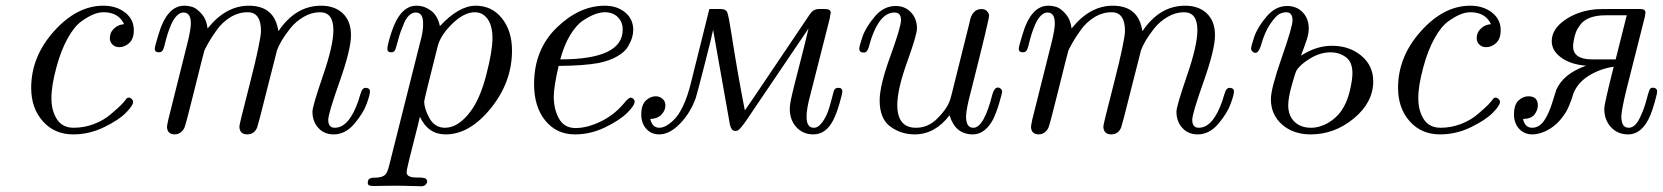

<svg xmlns="http://www.w3.org/2000/svg" viewBox="-20 -462 5854 676"><path d="M89.8 -152.8Q89.8 -262.7 170.4 -352.3Q251 -441.9 343.8 -441.9Q389.6 -441.9 420.4 -418Q451.2 -394 451.2 -356Q451.2 -325.2 435.1 -310.5Q418.9 -295.9 399.9 -295.9Q385.7 -295.9 376.2 -304.9Q366.7 -314 366.7 -328.1Q366.7 -335.9 369.9 -345Q373 -354 385 -364.5Q397 -375 417 -377Q397 -418.9 344.7 -418.9Q328.6 -418.9 310.3 -411.9Q292 -404.8 266.8 -387Q241.7 -369.1 218.3 -327.1Q194.8 -285.2 178.7 -225.1Q160.6 -159.2 161.1 -115.2Q161.1 -72.3 180.4 -42.2Q199.7 -12.2 239.7 -12.2Q275.9 -12.2 310.3 -25.1Q344.7 -38.1 370.4 -60.1Q396 -82 406 -92Q416 -102.1 425.8 -115.2L426.8 -116.2Q433.6 -121.1 441.2 -115.5Q448.7 -109.9 448.7 -103Q448.7 -90.8 423.3 -64.9Q397.9 -39.1 345.9 -13.9Q293.9 11.2 237.8 11.2Q171.9 11.2 130.9 -34.9Q89.8 -81.1 89.8 -152.8Z M524.9 -290Q524.9 -297.9 538.1 -340.8Q567.9 -441.9 628.9 -441.9Q643.1 -441.9 657.5 -437.5Q671.9 -433.1 689.5 -413.6Q707 -394 710.9 -361.8Q774.9 -441.9 856 -441.9Q946.8 -441.9 960 -353H960.9Q1021 -441.9 1110.8 -441.9Q1158.7 -441.9 1187.3 -414.6Q1215.8 -387.2 1215.8 -337.9Q1215.8 -288.1 1175.8 -175Q1135.7 -62 1135.7 -40Q1135.7 -12.2 1158.7 -12.2Q1209.5 -12.2 1242.7 -109.9Q1243.7 -114.7 1246.3 -122.3Q1249 -129.9 1250 -133.5Q1251 -137.2 1252.9 -141.6Q1254.9 -146 1257.3 -148.4Q1259.8 -150.9 1262.7 -151.9Q1269.5 -153.8 1276.1 -150.9Q1282.7 -147.9 1282.7 -140.1Q1282.7 -128.9 1270.8 -95.9Q1258.8 -63 1227.3 -25.9Q1195.8 11.2 1154.8 11.2Q1121.6 11.2 1100.8 -11.5Q1080.1 -34.2 1080.1 -68.8Q1080.1 -87.9 1116.9 -194.8Q1153.8 -301.8 1153.8 -356Q1153.8 -418.9 1106.9 -418.9Q1077.1 -418.9 1049.1 -402.6Q1021 -386.2 1002 -362.1Q982.9 -337.9 971.4 -318.4Q960 -298.8 955.1 -284.2Q953.1 -278.3 920.9 -149.7Q888.7 -21 885.7 -14.2Q876 10.7 851.1 11.2Q823.2 11.2 822.8 -17.1Q822.8 -23.9 860.4 -170.4Q897.9 -316.9 898.9 -353Q898.9 -418.9 852.1 -418.9Q819.8 -418.9 791.3 -401.4Q762.7 -383.8 743.9 -357.4Q725.1 -331.1 715.1 -313.5Q705.1 -295.9 699.7 -284.2Q695.8 -272 664.8 -146.5Q633.8 -21 628.9 -11.2Q616.7 10.7 595.7 11.2Q569.8 11.2 567.9 -14.2Q567.9 -20 572.8 -42L641.1 -314.9Q652.3 -360.8 651.9 -379.9Q651.9 -418 626 -418Q613.8 -418 602.8 -407Q591.8 -396 583.7 -377.9Q575.7 -359.9 570.8 -344.5Q565.9 -329.1 561.5 -311Q557.1 -293 555.7 -291Q551.8 -277.8 540 -277.8Q524.9 -277.8 524.9 -290Z M1274.9 181.2Q1274.9 169.9 1282.2 166.5Q1289.6 163.1 1299.1 163.6Q1308.6 164.1 1320.8 161.1Q1333 158.2 1338.9 149.9Q1344.7 143.1 1350.6 119.1L1459 -312Q1470.2 -350.1 1469.7 -379.9Q1469.7 -418 1443.8 -418Q1431.6 -418 1421.1 -408.4Q1410.6 -398.9 1403.3 -382.1Q1396 -365.2 1390.9 -351.1Q1385.7 -336.9 1380.4 -316.4Q1375 -295.9 1373.5 -292Q1369.6 -277.8 1357.9 -277.8Q1343.8 -277.8 1343.8 -290Q1343.8 -303.2 1357.9 -347.2Q1388.7 -442.4 1446.8 -441.9Q1473.6 -441.9 1497.3 -424.6Q1521 -407.2 1528.8 -370.1Q1595.7 -441.9 1654.8 -441.9Q1711.9 -441.9 1747.3 -397.5Q1782.7 -353 1782.7 -284.2Q1782.7 -173.3 1708.3 -81.1Q1633.8 11.2 1548.8 11.2Q1487.8 11.2 1459 -49.8H1458Q1453.1 -26.9 1440.9 20Q1428.7 66.9 1420.2 102.1Q1411.6 137.2 1411.6 145Q1411.6 163.1 1447.8 163.1H1453.6Q1473.6 163.1 1479 167Q1483.9 171.9 1483.9 176.8Q1483.9 182.6 1478.3 188.2Q1472.7 193.8 1463.9 193.8Q1459 193.8 1430.4 192.9Q1401.9 191.9 1368.7 191.9Q1348.6 191.9 1325.2 192.4Q1301.8 192.9 1296.9 192.9Q1283.7 192.9 1279.3 190.4Q1274.9 188 1274.9 181.2ZM1473.6 -105Q1473.6 -79.1 1492.2 -45.7Q1510.7 -12.2 1546.9 -12.2Q1593.8 -12.2 1636.7 -69.8Q1670.9 -115.7 1692.4 -199.5Q1713.9 -283.2 1713.9 -327.1Q1713.9 -371.1 1696.8 -395Q1679.7 -418.9 1651.9 -418.9Q1613.8 -418.9 1572.3 -378.4Q1530.8 -337.9 1521 -298.8Q1473.6 -111.8 1473.6 -105Z M1860.4 -166Q1860.4 -287.1 1939.9 -364.5Q2019.5 -441.9 2109.4 -441.9Q2152.3 -441.9 2180.9 -418.5Q2209.5 -395 2209.5 -356.9Q2209.5 -343.8 2205.6 -330.3Q2201.7 -316.9 2191.2 -298.3Q2180.7 -279.8 2153.6 -263.9Q2126.5 -248 2087.4 -240.2Q2035.6 -230.5 1946.8 -230Q1929.7 -155.8 1929.7 -122.1Q1929.7 -77.1 1948.2 -44.2Q1966.8 -11.2 2006.3 -11.2Q2047.4 -11.2 2095 -34.2Q2142.6 -57.1 2177.7 -99.1Q2192.9 -118.2 2200.7 -118.2Q2205.6 -118.2 2210 -114Q2214.4 -109.9 2214.4 -104Q2214.4 -90.8 2188.5 -64.9Q2162.6 -39.1 2111.1 -13.9Q2059.6 11.2 2004.4 11.2Q1939.5 11.2 1899.9 -37.4Q1860.4 -85.9 1860.4 -166ZM1952.6 -252.9Q2172.9 -252.9 2172.4 -357.9Q2172.4 -384.8 2155 -401.9Q2137.7 -418.9 2109.4 -418.9Q2094.2 -418.9 2075.9 -412.4Q2057.6 -405.8 2033.7 -390.4Q2009.8 -375 1987.8 -338.9Q1965.8 -302.7 1952.6 -252.9Z M2237.8 -59.1Q2237.8 -92.3 2253.7 -107.7Q2269.5 -123 2288.6 -123Q2302.7 -123 2312.7 -114Q2322.8 -105 2322.8 -90.8Q2322.8 -72.8 2308.6 -58.3Q2294.4 -43.9 2269.5 -43Q2276.4 -12.2 2301.8 -12.2Q2311.5 -12.2 2323.5 -18.1Q2335.4 -23.9 2352.1 -39.6Q2368.7 -55.2 2384.8 -88.6Q2400.9 -122.1 2412.6 -169.9L2477.5 -430.2H2517.6Q2535.6 -430.2 2540.5 -418.7Q2545.4 -407.2 2555.7 -340.8Q2576.7 -204.6 2602.5 -73.2L2632.8 -117.2L2831.5 -412.1Q2843.8 -430.2 2862.8 -430.2H2884.8Q2904.8 -430.2 2904.8 -418Q2904.8 -415 2900.9 -395L2833.5 -129.9Q2819.3 -78.1 2819.8 -50.8Q2819.8 -11.7 2845.7 -12.2Q2860.8 -12.2 2874.3 -30.5Q2887.7 -48.8 2894.8 -68.4Q2901.9 -87.9 2908.2 -113.5Q2914.6 -139.2 2915.5 -141.1Q2919.4 -153.3 2931.6 -152.8Q2945.8 -152.8 2945.8 -140.1Q2945.8 -132.3 2935.3 -96.2Q2924.8 -60.1 2912.6 -37.1Q2887.7 10.7 2843.8 11.2Q2807.6 11.2 2784.2 -13.9Q2760.7 -39.1 2760.7 -79.1Q2760.7 -95.2 2768.8 -129.6Q2776.9 -164.1 2795.2 -234.6Q2813.5 -305.2 2826.7 -361.8L2608.4 -39.1Q2586.4 -6.8 2576.7 -2Q2572.8 -1 2568.8 -1Q2554.7 -1 2549.8 -23.9L2490.7 -356.9Q2486.8 -335.9 2460.7 -234.4Q2434.6 -132.8 2429.7 -117.2Q2410.6 -64 2374 -26.4Q2337.4 11.2 2300.8 11.2Q2272.9 11.2 2255.4 -8.5Q2237.8 -28.3 2237.8 -59.1Z M3005.4 -290Q3005.4 -299.8 3016.8 -333Q3028.3 -366.2 3059.8 -403.6Q3091.3 -440.9 3133.3 -440.9Q3166.5 -440.9 3187.5 -418.5Q3208.5 -396 3208.5 -361.8Q3208.5 -339.8 3173.8 -243.4Q3139.2 -147 3139.2 -92.8Q3139.2 -11.7 3205.6 -12.2Q3246.6 -12.2 3278.6 -43.2Q3310.5 -74.2 3322.3 -103Q3326.2 -111.8 3330.6 -129.9L3393.6 -382.8Q3401.4 -429.7 3435.5 -430.2Q3447.8 -430.2 3455.1 -422.6Q3462.4 -415 3462.4 -407.2Q3462.4 -393.1 3400.4 -147.9Q3381.3 -77.1 3381.3 -51.8Q3381.3 -11.7 3407.2 -12.2Q3444.3 -12.2 3474.1 -129.9Q3481 -153.8 3493.2 -153.8Q3499 -153.8 3503.7 -149.4Q3508.3 -145 3508.3 -140.1Q3508.3 -133.3 3497.8 -98.1Q3487.3 -63 3475.6 -40Q3447.8 10.7 3405.3 11.2Q3343.3 11.2 3323.2 -56.2Q3272.5 10.7 3201.2 11.2Q3152.3 11.2 3114.7 -16.4Q3077.1 -43.9 3077.1 -108.9Q3077.1 -160.6 3114.7 -263.9Q3152.3 -367.2 3152.3 -391.1Q3152.3 -418 3129.4 -418Q3071.3 -418 3038.6 -295.9Q3033.7 -276.9 3021.5 -276.9Q3005.4 -276.9 3005.4 -290Z M3566.9 -290Q3566.9 -297.9 3580.1 -340.8Q3609.9 -441.9 3670.9 -441.9Q3685.1 -441.9 3699.5 -437.5Q3713.9 -433.1 3731.4 -413.6Q3749 -394 3752.9 -361.8Q3816.9 -441.9 3897.9 -441.9Q3988.8 -441.9 4002 -353H4002.9Q4063 -441.9 4152.8 -441.9Q4200.7 -441.9 4229.2 -414.6Q4257.8 -387.2 4257.8 -337.9Q4257.8 -288.1 4217.8 -175Q4177.7 -62 4177.7 -40Q4177.7 -12.2 4200.7 -12.2Q4251.5 -12.2 4284.7 -109.9Q4285.6 -114.7 4288.3 -122.3Q4291 -129.9 4292 -133.5Q4293 -137.2 4294.9 -141.6Q4296.9 -146 4299.3 -148.4Q4301.8 -150.9 4304.7 -151.9Q4311.5 -153.8 4318.1 -150.9Q4324.7 -147.9 4324.7 -140.1Q4324.7 -128.9 4312.7 -95.9Q4300.8 -63 4269.3 -25.9Q4237.8 11.2 4196.8 11.2Q4163.6 11.2 4142.8 -11.5Q4122.1 -34.2 4122.1 -68.8Q4122.1 -87.9 4158.9 -194.8Q4195.8 -301.8 4195.8 -356Q4195.8 -418.9 4148.9 -418.9Q4119.1 -418.9 4091.1 -402.6Q4063 -386.2 4043.9 -362.1Q4024.9 -337.9 4013.4 -318.4Q4002 -298.8 3997.1 -284.2Q3995.1 -278.3 3962.9 -149.7Q3930.7 -21 3927.7 -14.2Q3918 10.7 3893.1 11.2Q3865.2 11.2 3864.7 -17.1Q3864.7 -23.9 3902.3 -170.4Q3939.9 -316.9 3940.9 -353Q3940.9 -418.9 3894 -418.9Q3861.8 -418.9 3833.3 -401.4Q3804.7 -383.8 3785.9 -357.4Q3767.1 -331.1 3757.1 -313.5Q3747.1 -295.9 3741.7 -284.2Q3737.8 -272 3706.8 -146.5Q3675.8 -21 3670.9 -11.2Q3658.7 10.7 3637.7 11.2Q3611.8 11.2 3609.9 -14.2Q3609.9 -20 3614.7 -42L3683.1 -314.9Q3694.3 -360.8 3693.8 -379.9Q3693.8 -418 3668 -418Q3655.8 -418 3644.8 -407Q3633.8 -396 3625.7 -377.9Q3617.7 -359.9 3612.8 -344.5Q3607.9 -329.1 3603.5 -311Q3599.1 -293 3597.7 -291Q3593.8 -277.8 3582 -277.8Q3566.9 -277.8 3566.9 -290Z M4384.8 -290Q4384.8 -299.8 4396.2 -333Q4407.7 -366.2 4439.2 -403.6Q4470.7 -440.9 4511.7 -440.9Q4544.9 -440.9 4566.4 -418.9Q4587.9 -397 4587.9 -360.8Q4587.9 -351.1 4585.9 -341.6Q4584 -332 4581.8 -325Q4579.6 -317.9 4572.8 -299.3Q4565.9 -280.8 4560.5 -266.1Q4615.7 -301.3 4669.9 -300.8Q4731 -300.8 4772.9 -265.9Q4814.9 -231 4814.9 -175.8Q4814.9 -101.6 4746.8 -45.2Q4678.7 11.2 4594.7 11.2Q4533.7 11.2 4494.1 -23.4Q4454.6 -58.1 4454.6 -112.8Q4454.6 -149.9 4492.7 -259Q4530.8 -368.2 4530.8 -390.1Q4530.8 -418.9 4508.8 -418.9Q4496.6 -418.9 4484.1 -412.4Q4471.7 -405.8 4452.1 -377.4Q4432.6 -349.1 4418.9 -299.8Q4411.1 -275.9 4399.9 -275.9Q4394 -275.9 4389.4 -281Q4384.8 -286.1 4384.8 -290ZM4515.6 -91.8Q4515.6 -54.7 4537.6 -33.4Q4559.6 -12.2 4595.7 -12.2Q4626.5 -12.2 4655.5 -29.1Q4684.6 -45.9 4702.6 -71.8Q4722.7 -100.6 4732.2 -140.9Q4741.7 -181.2 4741.7 -204.1Q4741.7 -244.1 4718.3 -261Q4694.8 -277.8 4665.5 -277.8Q4628.4 -277.8 4593 -256.3Q4557.6 -234.9 4544.9 -213.9Q4540 -205.1 4527.8 -160.9Q4515.6 -116.7 4515.6 -91.8Z M4902.3 -152.8Q4902.3 -262.7 4982.9 -352.3Q5063.5 -441.9 5156.2 -441.9Q5202.1 -441.9 5232.9 -418Q5263.7 -394 5263.7 -356Q5263.7 -325.2 5247.6 -310.5Q5231.4 -295.9 5212.4 -295.9Q5198.2 -295.9 5188.7 -304.9Q5179.2 -314 5179.2 -328.1Q5179.2 -335.9 5182.4 -345Q5185.5 -354 5197.5 -364.5Q5209.5 -375 5229.5 -377Q5209.5 -418.9 5157.2 -418.9Q5141.1 -418.9 5122.8 -411.9Q5104.5 -404.8 5079.3 -387Q5054.2 -369.1 5030.8 -327.1Q5007.3 -285.2 4991.2 -225.1Q4973.1 -159.2 4973.6 -115.2Q4973.6 -72.3 4992.9 -42.2Q5012.2 -12.2 5052.2 -12.2Q5088.4 -12.2 5122.8 -25.1Q5157.2 -38.1 5182.9 -60.1Q5208.5 -82 5218.5 -92Q5228.5 -102.1 5238.3 -115.2L5239.3 -116.2Q5246.1 -121.1 5253.7 -115.5Q5261.2 -109.9 5261.2 -103Q5261.2 -90.8 5235.8 -64.9Q5210.4 -39.1 5158.4 -13.9Q5106.4 11.2 5050.3 11.2Q4984.4 11.2 4943.4 -34.9Q4902.3 -81.1 4902.3 -152.8Z M5310.5 -59.1Q5310.5 -93.3 5326.4 -108.2Q5342.3 -123 5361.3 -123Q5394.5 -123 5394.5 -90.8Q5394.5 -74.7 5383.1 -59.3Q5371.6 -43.9 5342.3 -43Q5349.1 -12.2 5374.3 -12.2Q5399.4 -12.2 5416.5 -37.1Q5433.6 -62 5446.3 -104L5459.5 -146Q5484.4 -202.1 5562.5 -230V-231Q5510.7 -234.9 5477.1 -259Q5443.4 -283.2 5443.4 -316.9Q5443.4 -358.9 5488.8 -390.9Q5534.2 -422.9 5597.2 -429.2Q5612.3 -430.2 5641.6 -430.2H5755.4Q5773.4 -430.2 5773.4 -418Q5773.4 -414.1 5771.5 -403.8L5707.5 -150.9Q5688.5 -73.7 5688.5 -51.8Q5688.5 -11.7 5714.4 -12.2Q5736.3 -12.2 5752.4 -44.7Q5768.6 -77.1 5777.6 -112.5Q5786.6 -147.9 5791.5 -150.9Q5796.4 -154.8 5805.4 -152.3Q5814.5 -149.9 5814.5 -140.1Q5814.5 -132.3 5805.9 -102.1Q5797.4 -71.8 5790.5 -56.2Q5762.7 10.7 5712.4 11.2Q5675.3 11.2 5651.9 -14.4Q5628.4 -40 5628.4 -79.1Q5628.4 -96.2 5661.6 -227.1Q5613.8 -220.2 5573.5 -195.1Q5533.2 -169.9 5518.6 -129.9Q5518.6 -128.9 5515.9 -120.4Q5513.2 -111.8 5510.3 -104.5Q5507.3 -97.2 5502.4 -85.2Q5497.6 -73.2 5490 -62Q5482.4 -50.8 5472.9 -39.3Q5463.4 -27.8 5450.4 -17.8Q5437.5 -7.8 5421.4 0Q5395.5 11.2 5375.5 11.2Q5346.7 11.2 5328.6 -8.5Q5310.5 -28.3 5310.5 -59.1ZM5518.6 -298.8Q5518.6 -252.9 5586.4 -252.9H5668.5L5707.5 -408.2H5633.3Q5601.1 -408.2 5578.6 -399.7Q5556.2 -391.1 5544.7 -376Q5533.2 -360.8 5528.3 -347.9Q5523.4 -335 5520.5 -316.9Q5518.6 -304.7 5518.6 -298.8Z"/></svg>

Font: CMU Classical Serif
Style: Italic
Weight: 500
Italic angle: -14.04°
Version: Version 0.7.0